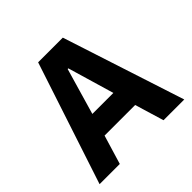

<svg xmlns="http://www.w3.org/2000/svg" viewBox="-175 -866 1034 1034"><g transform="rotate(-45 342.5 -349.0)"><path d="M665 0H507L457 -166H224L174 0H20L250 -698H438ZM420 -295 342 -560H337L260 -295Z"/></g></svg>

Font: Aneliza
Style: Bold
Weight: 700
Designer: Mike Abbink, Paul van der Laan, Pieter van Rosmalen
Foundry: Bold Monday
Version: Version 3.0